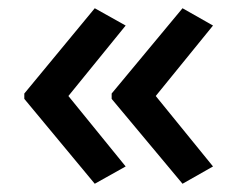

<svg xmlns="http://www.w3.org/2000/svg" viewBox="-20 -500 575 466"><path d="M39 -273 210 -480 285 -438 146 -267 285 -96 210 -54 39 -260ZM251 -273 423 -480 497 -438 358 -267 497 -96 423 -54 251 -260Z"/></svg>

Font: Noto Sans Thai Looped Medium
Style: Regular
Weight: 500
Designer: Sasikarn Vongin, Ben Mitchell
Foundry: The Fontpad Ltd
Version: Version 1.001; ttfautohint (v1.8.4.7-5d5b)